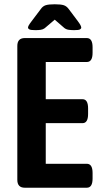

<svg xmlns="http://www.w3.org/2000/svg" viewBox="-20 -878 466 898"><path d="M96 0Q61 0 61 -37V-663Q61 -700 96 -700H386Q413 -700 413 -657V-631Q413 -588 386 -588H194V-414H366Q392 -414 392 -371V-345Q392 -302 366 -302H194V-112H386Q413 -112 413 -69V-43Q413 0 386 0ZM146 -737Q124 -737 117.5 -740.5Q111 -744 111 -749Q111 -753 114.5 -759.5Q118 -766 128 -779L171 -836Q180 -849 193.5 -853.5Q207 -858 236 -858Q265 -858 278.5 -853.5Q292 -849 302 -835L344 -779Q360 -758 360 -749Q360 -744 354 -740.5Q348 -737 327 -737Q314 -737 302 -738.5Q290 -740 281 -747L236 -786L189 -746Q181 -740 170 -738.5Q159 -737 146 -737Z"/></svg>

Font: Asap Condensed SemiBold
Style: Regular
Weight: 600
Width: 3
Designer: Pablo Cosgaya
Foundry: Omnibus-Type
Version: Version 3.001; ttfautohint (v1.8.4.7-5d5b)